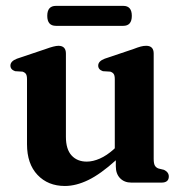

<svg xmlns="http://www.w3.org/2000/svg" viewBox="-20 -622 618 654"><path d="M72 -130.5V-352Q72 -365 68.2 -370.2Q64.5 -375.5 56.5 -378L31.5 -379.5Q15.5 -385 15.5 -398.5Q15.5 -413.5 37.5 -422L135.5 -455Q165.5 -466 179 -466Q204.5 -466 204.5 -439.5V-156Q204.5 -113.5 223.8 -92.5Q243 -71.5 275.5 -71.5Q296.5 -71.5 320 -81.8Q343.5 -92 368 -114L371 -117V-352Q371 -365 367.2 -370.2Q363.5 -375.5 355.5 -378L330.5 -379.5Q314.5 -385 314.5 -398.5Q314.5 -413.5 336.5 -422L434.5 -455Q450 -461 459.5 -463.5Q469 -466 478 -466Q503.5 -466 503.5 -439.5V-81Q503.5 -65 507.5 -58Q511.5 -51 520 -48L538.5 -43.5Q555 -35.5 555 -21Q555 0 530 0H427.5Q403.5 0 389 -15Q374.5 -30 374.5 -55.5V-76Q322.5 -29 280.8 -8.8Q239 11.5 201 11.5Q143.5 11.5 107.8 -26.2Q72 -64 72 -130.5ZM141 -568Q141 -602 170.5 -602H400Q429 -602 429 -568Q429 -534 400 -534H170.5Q141 -534 141 -568Z"/></svg>

Font: Fraunces 72pt S050 SemiBold
Style: Regular
Weight: 600
Version: Version 1.000; ttfautohint (v1.8.3)